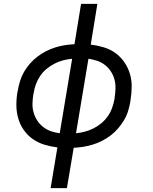

<svg xmlns="http://www.w3.org/2000/svg" viewBox="-20 -755 790 990"><path d="M241 215 276 5Q242 1 209 -9Q176 -19 149 -38Q122 -57 103 -84Q84 -111 74.5 -143Q65 -175 64.5 -210Q64 -245 70 -281L72 -289Q76 -313 83.5 -337.5Q91 -362 104 -384.5Q117 -407 134.5 -427Q152 -447 173 -463Q194 -479 217.5 -491Q241 -503 265 -510.5Q289 -518 314.5 -522Q340 -526 364 -527L398 -735H482L448 -525Q482 -521 515 -511Q548 -501 574.5 -482Q601 -463 620 -436Q639 -409 649 -377Q659 -345 659 -310Q659 -275 653 -239L652 -231Q648 -207 640.5 -182.5Q633 -158 619.5 -135.5Q606 -113 589 -93Q572 -73 551 -57Q530 -41 506.5 -29Q483 -17 458.5 -9.5Q434 -2 409 2Q384 6 360 7L325 215ZM288 -68 352 -452Q329 -450 306 -444Q283 -438 261.5 -427Q240 -416 220.5 -400Q201 -384 187.5 -364Q174 -344 165.5 -321.5Q157 -299 154 -277L152 -269Q148 -244 147.5 -220Q147 -196 153.5 -174Q160 -152 172.5 -133Q185 -114 203 -100Q221 -86 242.5 -78.5Q264 -71 288 -68ZM372 -68Q394 -70 417 -76Q440 -82 462 -93Q484 -104 503 -120Q522 -136 536 -156Q550 -176 558 -198.5Q566 -221 570 -243L571 -251Q575 -276 575.5 -300Q576 -324 570 -346Q564 -368 551.5 -387Q539 -406 521 -420Q503 -434 481 -441.5Q459 -449 436 -452Z"/></svg>

Font: Iosevka Etoile
Style: Italic
Weight: 400
Italic angle: -9°
Designer: Belleve Invis
Foundry: Belleve Invis
Version: Version 22.1.2; ttfautohint (v1.8.4)